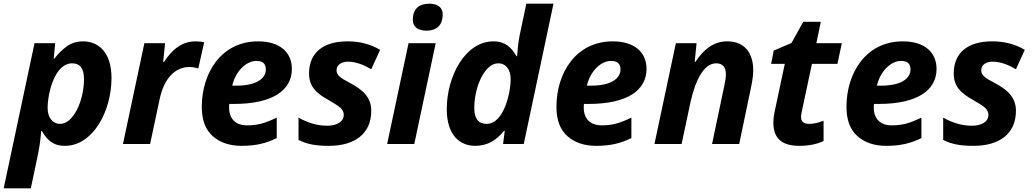

<svg xmlns="http://www.w3.org/2000/svg" viewBox="-53 -780 5591 1040"><path d="M114 240 149 74C160 23 166 -17 170 -70H174C201 -25 231 10 298 10C452 10 551 -180 551 -357C551 -503 475 -556 397 -556C362 -556 331 -546 306 -527C281 -508 259 -486 242 -463H238L246 -546H134L-33 240ZM273 -109C232 -109 205 -143 205 -195C205 -275 243 -437 338 -437C381 -437 402 -408 402 -351C402 -236 345 -109 273 -109Z M760 0 812 -244C836 -359 899 -417 972 -417C992 -417 1010 -413 1021 -409L1053 -551C1042 -554 1022 -556 1006 -556C935 -556 880 -514 836 -445H831L841 -546H729L613 0Z M1256 10C1333 10 1389 -4 1446 -32V-143C1382 -112 1342 -101 1285 -101C1222 -101 1188 -138 1188 -197C1188 -204 1188 -209 1189 -217H1214C1426 -217 1528 -292 1528 -407C1528 -494 1466 -556 1345 -556C1145 -556 1040 -384 1040 -201C1040 -130 1060 -77 1100 -42C1140 -7 1192 10 1256 10ZM1205 -316C1223 -395 1281 -450 1336 -450C1370 -450 1387 -435 1387 -404C1387 -357 1340 -316 1227 -316Z M1728 10C1868 10 1958 -55 1958 -180C1958 -255 1909 -295 1844 -330C1788 -359 1770 -373 1770 -400C1770 -431 1800 -446 1832 -446C1875 -446 1919 -428 1958 -405L2006 -510C1950 -543 1892 -556 1829 -556C1698 -556 1621 -495 1621 -382C1621 -313 1659 -275 1727 -238C1760 -219 1782 -205 1793 -194C1804 -183 1809 -171 1809 -158C1809 -118 1767 -99 1720 -99C1665 -99 1613 -115 1564 -143V-22C1609 1 1657 10 1728 10Z M2257 -614C2317 -614 2345 -649 2345 -701C2345 -745 2311 -760 2272 -760C2216 -760 2183 -730 2183 -674C2183 -630 2216 -614 2257 -614ZM2191 0 2307 -546H2160L2044 0Z M2521 10C2590 10 2638 -23 2677 -71H2681L2672 0H2784L2945 -760H2798L2761 -585C2753 -545 2748 -481 2748 -476H2744C2719 -521 2685 -556 2620 -556C2466 -556 2367 -366 2367 -189C2367 -43 2442 10 2521 10ZM2583 -109C2538 -109 2516 -138 2516 -195C2516 -310 2573 -437 2645 -437C2688 -437 2713 -403 2713 -351C2713 -275 2675 -109 2583 -109Z M3177 10C3254 10 3310 -4 3367 -32V-143C3303 -112 3263 -101 3206 -101C3143 -101 3109 -138 3109 -197C3109 -204 3109 -209 3110 -217H3135C3347 -217 3449 -292 3449 -407C3449 -494 3387 -556 3266 -556C3066 -556 2961 -384 2961 -201C2961 -130 2981 -77 3021 -42C3061 -7 3113 10 3177 10ZM3126 -316C3144 -395 3202 -450 3257 -450C3291 -450 3308 -435 3308 -404C3308 -357 3261 -316 3148 -316Z M3639 0 3687 -226C3713 -342 3758 -437 3826 -437C3861 -437 3879 -417 3879 -377C3879 -362 3876 -342 3871 -319L3804 0H3951L4016 -311C4023 -346 4027 -375 4027 -399C4027 -495 3979 -556 3886 -556C3810 -556 3757 -510 3714 -445H3710L3720 -546H3608L3492 0Z M4198 -434 4142 -171C4138 -151 4136 -133 4136 -116C4136 -21 4193 10 4278 10C4331 10 4377 -1 4408 -16V-126C4379 -115 4356 -109 4329 -109C4304 -109 4286 -120 4286 -145C4286 -152 4287 -161 4289 -171L4345 -434H4483L4507 -546H4369L4393 -662H4298L4234 -547L4138 -506L4124 -434Z M4748 10C4825 10 4881 -4 4938 -32V-143C4874 -112 4834 -101 4777 -101C4714 -101 4680 -138 4680 -197C4680 -204 4680 -209 4681 -217H4706C4918 -217 5020 -292 5020 -407C5020 -494 4958 -556 4837 -556C4637 -556 4532 -384 4532 -201C4532 -130 4552 -77 4592 -42C4632 -7 4684 10 4748 10ZM4697 -316C4715 -395 4773 -450 4828 -450C4862 -450 4879 -435 4879 -404C4879 -357 4832 -316 4719 -316Z M5220 10C5360 10 5450 -55 5450 -180C5450 -255 5401 -295 5336 -330C5280 -359 5262 -373 5262 -400C5262 -431 5292 -446 5324 -446C5367 -446 5411 -428 5450 -405L5498 -510C5442 -543 5384 -556 5321 -556C5190 -556 5113 -495 5113 -382C5113 -313 5151 -275 5219 -238C5252 -219 5274 -205 5285 -194C5296 -183 5301 -171 5301 -158C5301 -118 5259 -99 5212 -99C5157 -99 5105 -115 5056 -143V-22C5101 1 5149 10 5220 10Z"/></svg>

Font: BC Sans
Style: Bold Italic
Weight: 700
Italic angle: -12°
Designer: Monotype Design Team
Province of B.C.
Foundry: Monotype Imaging Inc.
Version: Version 2.000;GOOG;noto-source:20170915:90ef993387c0